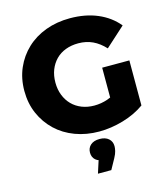

<svg xmlns="http://www.w3.org/2000/svg" viewBox="-138 -821 1046 1194"><g transform="rotate(-15 385.0 -224.5)"><path d="M420 14Q337 14 266 -12.5Q195 -39 143.5 -88Q92 -137 63 -203.5Q34 -270 34 -350Q34 -430 63 -496.5Q92 -563 144 -612Q196 -661 267.5 -687.5Q339 -714 424 -714Q523 -714 601 -681Q679 -648 730 -586L604 -472Q568 -511 526.5 -530.5Q485 -550 434 -550Q389 -550 352 -536Q315 -522 289 -495.5Q263 -469 248.5 -432.5Q234 -396 234 -350Q234 -306 248.5 -269Q263 -232 289 -205.5Q315 -179 351.5 -164.5Q388 -150 432 -150Q476 -150 518 -164.5Q560 -179 603 -214L714 -75Q654 -32 575 -9Q496 14 420 14ZM714 -75 539 -101V-365H714ZM343 265 387 128 408 191Q369 191 349 173.5Q329 156 329 126Q329 96 350 77.5Q371 59 408 59Q445 59 466 77.5Q487 96 487 126Q487 139 483 156.5Q479 174 466 198L429 265Z"/></g></svg>

Font: Montserrat Thin ExtraBold
Style: Regular
Weight: 800
Version: Version 9.000